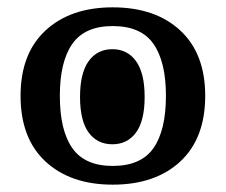

<svg xmlns="http://www.w3.org/2000/svg" viewBox="-20 -491 615 523"><path d="M287 12Q172 12 104 -51Q36 -114 36 -230Q36 -345 104 -408Q172 -471 287 -471Q403 -471 471 -408Q539 -345 539 -230Q539 -114 471 -51Q403 12 287 12ZM287 -39Q364 -39 398 -87.5Q432 -136 432 -230Q432 -323 398 -371.5Q364 -420 287 -420Q211 -420 177 -371.5Q143 -323 143 -230Q143 -136 177 -87.5Q211 -39 287 -39ZM286 -98Q245 -98 221.5 -130Q198 -162 198 -227Q198 -292 221.5 -324.5Q245 -357 286 -357Q327 -357 350.5 -324.5Q374 -292 374 -227Q374 -162 350.5 -130Q327 -98 286 -98Z"/></svg>

Font: Noto Serif Thai SemiCondensed Black
Style: Regular
Weight: 900
Width: 4
Designer: Monotype Design Team
Foundry: Monotype Imaging Inc.
Version: Version 2.002; ttfautohint (v1.8.4.7-5d5b)